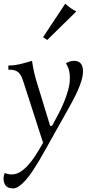

<svg xmlns="http://www.w3.org/2000/svg" viewBox="-44 -774 504 1060"><path d="M232.9 -79.1H243.2Q257.8 -106 275.1 -138.2Q292.5 -170.4 307.1 -205.1Q321.8 -239.7 331.8 -275.1Q341.8 -310.5 341.8 -344.2Q341.8 -366.2 336.9 -386Q332 -405.8 319.8 -423.8Q329.6 -431.6 341.8 -434.8Q354 -438 366.2 -438Q390.1 -438 402.1 -423.1Q414.1 -408.2 414.1 -381.8Q414.1 -357.4 405.8 -329.3Q397.5 -301.3 384.5 -272.5Q371.6 -243.7 356.4 -215.8Q341.3 -188 328.1 -164.1L235.8 0Q222.2 24.9 205.8 54.2Q189.5 83.5 171.9 113Q154.3 142.6 136 170.2Q117.7 197.8 99.1 219Q80.6 240.2 62.5 253.2Q44.4 266.1 27.8 266.1Q0 266.1 -12.2 251Q-24.4 235.8 -24.4 213.4Q-24.4 204.1 -22.9 196.8Q-21.5 189.5 -18.1 181.2Q-10.7 184.1 -0.7 186.5Q9.3 189 20.5 189Q44.9 189 67.6 175Q90.3 161.1 111.8 137.2Q133.3 113.3 153.6 81.5Q173.8 49.8 193.8 14.2L85 -323.2Q79.1 -341.8 72.5 -354.5Q65.9 -367.2 57.1 -374.8Q48.3 -382.3 36.9 -385.7Q25.4 -389.2 9.8 -389.2H2V-412.1Q23.4 -412.6 39.3 -414.8Q55.2 -417 69.3 -420.4Q83.5 -423.8 98.4 -428.2Q113.3 -432.6 132.8 -438Q135.3 -420.4 138.2 -404.8Q141.1 -389.2 144.5 -374Q147.9 -358.9 152.3 -343.3Q156.7 -327.6 162.1 -310.1ZM193.8 -568.8 316.4 -753.9Q330.1 -740.2 345.9 -729.5Q361.8 -718.8 377.4 -710.9L216.8 -553.2Z"/></svg>

Font: Simonetta
Style: Regular
Weight: 400
Version: Version 1.004